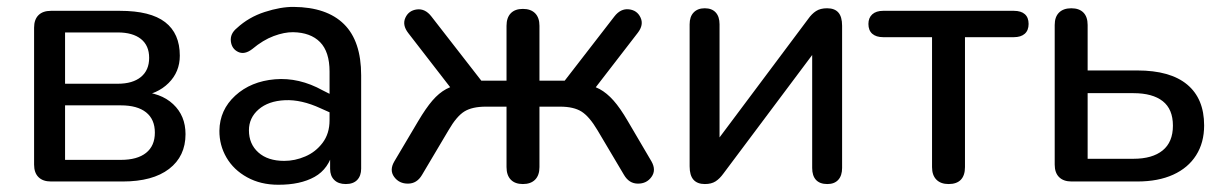

<svg xmlns="http://www.w3.org/2000/svg" viewBox="-20 -518 3495 548"><path d="M77.3 -48.2V-439Q77.3 -462.2 89.8 -474.7Q102.3 -487.1 125.5 -487.1H322.3Q409.4 -487.1 451.3 -454.8Q493.2 -422.5 493.2 -359.1Q493.2 -312.8 461.1 -280.9Q429.1 -249 376.7 -243.1V-256.4Q438.8 -253.9 474.1 -220.8Q509.5 -187.8 509.5 -135.1Q509.5 -71.9 462.6 -35.9Q415.8 0 330.3 0H125.5Q102.3 0 89.8 -12.5Q77.3 -24.9 77.3 -48.2ZM422 -139.5Q422 -177.4 396.9 -197.4Q371.9 -217.3 324.9 -217.3H165.7V-61.7H324.9Q371.9 -61.7 396.9 -81.7Q422 -101.7 422 -139.5ZM405.7 -352.9Q405.7 -388.1 382.2 -406.8Q358.6 -425.4 316.3 -425.4H165.7V-279H316.3Q358.6 -279 382.2 -298.3Q405.7 -317.6 405.7 -352.9Z M606.2 -145Q607 -204.3 651.5 -245.1Q696.1 -285.9 764.8 -291.7Q833.6 -297.5 901.2 -260L934.5 -243.2L931.5 -192.6L895.2 -208.8Q840.3 -234.2 793.2 -232Q746 -229.8 718.2 -205.8Q690.5 -181.7 690.5 -146.1Q690.5 -106.9 717.4 -82.9Q744.3 -58.8 791.3 -58.8Q821.8 -58.8 851.3 -71.5Q880.9 -84.1 900.7 -110.3Q920.6 -136.6 920.6 -174.7V-313.7Q920.6 -370.2 893.5 -397.8Q866.4 -425.3 816.4 -426.1Q791.7 -426.4 761.2 -415.1Q730.8 -403.8 700.1 -378.1Q678 -361.1 659.7 -369.8Q641.4 -378.6 638.9 -400.1Q636.4 -421.7 656 -437.7Q689.8 -469 735.5 -483.8Q781.1 -498.6 818.1 -498.3Q912.8 -497.5 961.8 -449.1Q1010.8 -400.7 1010.8 -303.1V-36.7Q1010.8 -16.3 999.6 -4.5Q988.3 7.3 967 7.3Q945.7 7.3 934 -4.4Q922.2 -16 922.2 -36V-88.9H931.3Q918.8 -36 877.9 -13.2Q837 9.6 773.9 9.3Q724 9.3 685.5 -11.9Q647 -33 626.4 -68.3Q605.9 -103.6 606.2 -145Z M1425.7 -41.1V-213.6H1366.8Q1327.8 -213.6 1305.5 -199.9Q1283.2 -186.2 1260.1 -146.2L1184.5 -18.8Q1170 6 1144.6 6.1Q1119.2 6.3 1105 -13.1Q1090.9 -32.4 1105.4 -57.2L1173.6 -172.3Q1195.6 -209.4 1214.2 -231Q1232.7 -252.5 1253.5 -263.8Q1274.2 -275 1302.3 -278L1280.8 -248.5L1145.3 -423.6Q1127.5 -446.5 1137 -467.3Q1146.4 -488.1 1169.9 -491.1Q1193.5 -494 1211.2 -471.1L1353.7 -287.8H1425.7V-444.3Q1425.7 -467.5 1437.8 -480.1Q1449.9 -492.6 1472.4 -492.6Q1495 -492.6 1507.4 -480.1Q1519.7 -467.5 1519.7 -444.3V-287.8H1591.8L1733.6 -471.1Q1751.4 -494 1774.9 -491.4Q1798.5 -488.8 1808.2 -467.9Q1818 -447.1 1800.2 -424.2L1664.6 -248.5L1642.5 -278Q1670.6 -275 1691.4 -263.8Q1712.1 -252.5 1731.1 -231.1Q1750.1 -209.8 1771.9 -172.3L1839.5 -57.2Q1853.4 -32.4 1839.5 -13.1Q1825.7 6.3 1800.6 6.1Q1775.5 6 1761 -18.8L1685.4 -146.2Q1662.3 -185.2 1640 -199.4Q1617.7 -213.6 1578.7 -213.6H1519.7V-41.1Q1519.7 -17.9 1507.4 -5.3Q1495 7.3 1472.4 7.3Q1449.9 7.3 1437.8 -5.3Q1425.7 -17.9 1425.7 -41.1Z M1948.3 -43.3V-448.6Q1948.3 -470.5 1959.8 -482.4Q1971.3 -494.4 1991.5 -494.4Q2011.8 -494.4 2022.8 -482.4Q2033.7 -470.5 2033.7 -448.6V-92.1H2008.5L2286.8 -464.1Q2296.8 -478.4 2309.1 -486.4Q2321.4 -494.4 2340.7 -494.4Q2362.2 -494.4 2372.8 -482.3Q2383.5 -470.2 2383.5 -444.4V-38.6Q2383.5 -16.7 2372.5 -4.7Q2361.6 7.3 2341.3 7.3Q2320 7.3 2309 -4.5Q2298.1 -16.3 2298.1 -38.6V-395.6H2324L2045 -23Q2034.3 -8.1 2022.4 -0.4Q2010.4 7.3 1991.8 7.3Q1970.3 7.3 1959.3 -5.1Q1948.3 -17.5 1948.3 -43.3Z M2640.2 -41.1V-411.9H2500.7Q2480.7 -411.9 2469.6 -421.6Q2458.6 -431.3 2458.6 -449.7Q2458.6 -467.1 2469.6 -477.1Q2480.7 -487.1 2500.7 -487.1H2873.8Q2894.2 -487.1 2905 -477.6Q2915.8 -468.1 2915.8 -449.7Q2915.8 -431.3 2904.8 -421.6Q2893.8 -411.9 2873.8 -411.9H2734.2V-41.1Q2734.2 -17.5 2722.5 -5.1Q2710.7 7.3 2687.5 7.3Q2665 7.3 2652.6 -5.3Q2640.2 -17.9 2640.2 -41.1Z M2990.3 -48.2V-446.7Q2990.3 -469.9 3002.7 -482.1Q3015.1 -494.4 3037.7 -494.4Q3060.2 -494.4 3072.3 -482.1Q3084.3 -469.9 3084.3 -446.7V-316.9H3226Q3320.1 -316.9 3368.4 -276.7Q3416.8 -236.4 3416.8 -160Q3416.8 -110.8 3393.9 -74.8Q3371.1 -38.8 3328.4 -19.4Q3285.7 0 3226 0H3038.5Q3015.3 0 3002.8 -12.5Q2990.3 -24.9 2990.3 -48.2ZM3327.7 -159.4Q3327.7 -206.4 3298.7 -229.2Q3269.6 -252.1 3214.9 -252.1H3084.3V-64.8H3214.9Q3269 -64.8 3298.3 -88.6Q3327.7 -112.4 3327.7 -159.4Z"/></svg>

Font: SN Pro Thin
Style: Regular
Weight: 200
Designer: Tobias Whetton
Foundry: Supernotes
Version: Version 1.003;Glyphs 3.3 (3324)